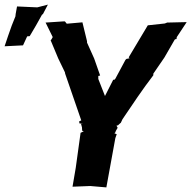

<svg xmlns="http://www.w3.org/2000/svg" viewBox="-37 -808 831 834"><path d="M183 -633 216 -554 245 -494 246 -488 316 -285 307 -281 308 -272 324 -270H315L319 -255L320 -240L327 -238L313 -231L292 -79L278 3L355 0L425 6L464 -208L470 -225L460 -229L464 -233L466 -239L474 -253L469 -262L476 -264L480 -268L488 -275L495 -290C539 -355 582 -420 629 -481V-488L677 -558L722 -636L732 -641L729 -637L731 -647L774 -712L690 -710H689L679 -706L605 -698L522 -559L526 -555L512 -552L508 -548L464 -466L459 -461L455 -462L419 -391L390 -465V-478L398 -480L372 -554L341 -623V-629L321 -711L253 -705L245 -715H237L161 -710L192 -647C189 -642 187 -636 183 -633ZM37 -780 31 -747 30 -737 14 -697C3 -667 -7 -637 -17 -607L63 -611L81 -650L92 -651C111 -682 129 -714 147 -747L148 -744L171 -788L125 -776Z"/></svg>

Font: Asimov Print
Style: DIt
Weight: 250
Width: 0
Designer: Google
Version: Version 2.000980: 2014